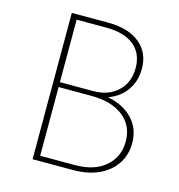

<svg xmlns="http://www.w3.org/2000/svg" viewBox="-100 -746 776 834"><g transform="rotate(15 288.0 -329.0)"><path d="M521 -179Q521 -126 494 -85.5Q467 -45 418 -22.5Q369 0 304 0H121V-658H285Q375 -658 426.5 -616.5Q478 -575 478 -502Q478 -446 448.5 -404.5Q419 -363 368 -345Q439 -331 480 -287.5Q521 -244 521 -179ZM149 -635V-354H299Q367 -354 409 -393.5Q451 -433 451 -498Q451 -563 407.5 -599Q364 -635 282 -635ZM492 -179Q492 -250 439.5 -291Q387 -332 296 -332H149V-23H307Q392 -23 442 -66Q492 -109 492 -179Z"/></g></svg>

Font: Ysabeau Infant Extralight
Style: Regular
Weight: 200
Designer: Christian Thalmann (Catharsis Fonts)
Version: Version 0.003